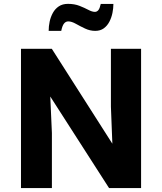

<svg xmlns="http://www.w3.org/2000/svg" viewBox="-20 -960 827 980"><path d="M87.1 0V-710.9H244.5L553.5 -226.5L546.1 -415.5V-710.9H700.1V0H536.7L236.6 -467.3L244.9 -281.3V0ZM228.4 -802.4Q228.4 -825.5 233.4 -849.6Q238.5 -873.7 249.9 -894.3Q261.2 -914.9 280.2 -927.6Q299.1 -940.3 327 -940.3Q360 -940.3 385.8 -930.2Q411.6 -920 431 -909.7Q450.3 -899.4 464.3 -899.4Q474.6 -899.4 481.9 -908.1Q489.2 -916.8 494.3 -939.8H558.8Q558.8 -918.2 554 -894.1Q549.1 -870 538.3 -849.2Q527.5 -828.4 509.8 -815.4Q492 -802.4 466.1 -802.4Q439.3 -802.4 414 -814.4Q388.7 -826.4 367 -838.6Q345.3 -850.8 328.4 -850.8Q315.7 -850.8 306.9 -840Q298 -829.2 292.6 -802.4Z"/></svg>

Font: Comme
Style: Regular
Weight: 400
Designer: Vernon Adams
Foundry: Vernon Adams
Version: Version 1.000;gftools[0.9.27]